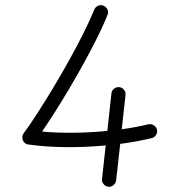

<svg xmlns="http://www.w3.org/2000/svg" viewBox="-20 -690 679 737"><path d="M437.5 -355.5Q448.7 -354.5 455.8 -345.7Q462.9 -336.9 461.9 -325.7L447.3 -193.8Q503.9 -201.7 549.3 -212.9Q560.1 -215.3 570.1 -209.2Q580.1 -203.1 582.5 -192.4Q585 -181.6 578.9 -171.9Q572.8 -162.1 562 -159.7Q507.3 -146.5 441.4 -137.7L425.8 2.4Q424.3 13.2 415.8 20.5Q407.2 27.8 396 26.9Q385.3 25.9 377.7 16.8Q370.1 7.8 371.6 -2.9L385.7 -131.8Q310.1 -124.5 232.7 -125.2Q155.3 -126 89.4 -135.3Q85.4 -135.3 78.6 -138.7Q68.4 -145 66.2 -157Q64 -168.9 70.8 -178.2Q92.3 -207 120.8 -251.2Q149.4 -295.4 181.2 -347.9Q212.9 -400.4 243.4 -455.1Q273.9 -509.8 299.6 -561Q325.2 -612.3 341.8 -652.8Q346.2 -663.6 356.7 -668Q367.2 -672.4 377.4 -668Q388.2 -663.6 392.6 -653.1Q397 -642.6 392.6 -632.3Q373 -584 342.3 -523.9Q311.5 -463.9 275.9 -401.4Q240.2 -338.9 205.1 -282.5Q169.9 -226.1 141.6 -185.1Q198.7 -179.7 263.7 -180.4Q328.6 -181.2 392.1 -187.5L407.7 -331.1Q408.7 -342.3 417.7 -349.4Q426.8 -356.4 437.5 -355.5Z"/></svg>

Font: Mikhak Light
Style: Regular
Weight: 300
Designer: Amin Abedi
Version: Version 3.3